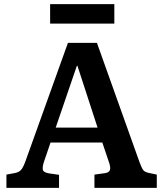

<svg xmlns="http://www.w3.org/2000/svg" viewBox="-20 -907 787 927"><path d="M11 0V-64L54 -72Q72 -76 81.5 -86.5Q91 -97 102 -126L308 -700H448L654 -123Q664 -96 671.5 -86Q679 -76 699 -72L737 -64V0H436V-64L487 -71Q506 -74 510.5 -85.5Q515 -97 507 -121L474 -219H224L192 -125Q185 -104 186.5 -89.5Q188 -75 216 -70L265 -63V0ZM249 -291H451L354 -589H351ZM222 -793V-887H532V-793Z"/></svg>

Font: Literata 12pt SemiBold
Style: Regular
Weight: 600
Designer: Latin by Veronika Burian and Jose Scaglione. Greek by Irene Vlachou. Cyrillic by Vera Evstafieva.
Foundry: TypeTogether
Version: Version 3.002